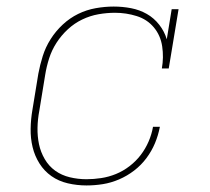

<svg xmlns="http://www.w3.org/2000/svg" viewBox="-20 -558 640 586"><path d="M244 8Q215 8 187 1.5Q159 -5 137 -20.5Q115 -36 100.5 -59Q86 -82 79.5 -109Q73 -136 73.5 -165Q74 -194 79 -223L97 -333Q102 -360 110.5 -387Q119 -414 134.5 -438.5Q150 -463 171.5 -483Q193 -503 218.5 -515.5Q244 -528 272 -533Q300 -538 327 -538Q354 -538 380 -533Q406 -528 428 -515.5Q450 -503 466 -482.5Q482 -462 489 -438L504 -530H525L495 -349H474Q480 -383 475 -416.5Q470 -450 449.5 -474.5Q429 -499 397 -509Q365 -519 331 -519Q306 -519 280.5 -514.5Q255 -510 231 -498.5Q207 -487 187 -468.5Q167 -450 152.5 -427.5Q138 -405 130 -380Q122 -355 118 -330L100 -220Q95 -194 94.5 -168Q94 -142 99 -118Q104 -94 116.5 -72.5Q129 -51 148.5 -37Q168 -23 193 -17Q218 -11 244 -11Q266 -11 289 -14.5Q312 -18 334 -27Q356 -36 375.5 -51Q395 -66 409.5 -85Q424 -104 433.5 -126Q443 -148 447 -171H468Q463 -145 453 -121Q443 -97 427 -75.5Q411 -54 389.5 -37.5Q368 -21 343.5 -10.5Q319 0 294 4Q269 8 244 8Z"/></svg>

Font: Iosevka Curly Slab ThExObl
Style: Regular
Weight: 100
Width: 7
Italic angle: -9°
Monospace: yes
Designer: Belleve Invis
Foundry: Belleve Invis
Version: Version 11.1.0; ttfautohint (v1.8.3)